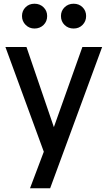

<svg xmlns="http://www.w3.org/2000/svg" viewBox="-20 -800 576 1030"><path d="M215 14 9 -548H122L269 -118L422 -548H528L249 210H141ZM98 -714Q98 -742 117 -761Q136 -780 165 -780Q194 -780 213.5 -761Q233 -742 233 -714Q233 -685 213.5 -666Q194 -647 165 -647Q137 -647 117.5 -666.5Q98 -686 98 -714ZM375 -780Q404 -780 423 -761Q442 -742 442 -714Q442 -686 423 -666.5Q404 -647 375 -647Q346 -647 326.5 -666Q307 -685 307 -714Q307 -742 326.5 -761Q346 -780 375 -780Z"/></svg>

Font: Application Medium
Style: Regular
Weight: 500
Designer: Wei Huang
Foundry: Wei Huang
Version: Version 0.012